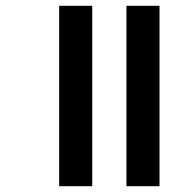

<svg xmlns="http://www.w3.org/2000/svg" viewBox="-20 -642 663 662"><path d="M416 0H530V-622H416ZM184 0H298V-622H184Z"/></svg>

Font: Noto Sans Gurmukhi SemiBold
Style: Regular
Weight: 600
Designer: Jelle Bosma - Monotype Design Team
Foundry: Monotype Imaging Inc.
Version: Version 2.004